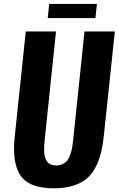

<svg xmlns="http://www.w3.org/2000/svg" viewBox="-20 -974 621 1004"><path d="M229.5 -879.4 237.3 -953.6H486.8L479 -879.4ZM261.7 10.7Q193.8 10.7 149.4 -7.8Q105 -26.4 83.7 -61.5Q62.5 -96.7 56.2 -147.9Q53.2 -170.9 53.2 -196.8Q53.2 -228.5 57.6 -264.2L114.7 -809.6H272.9L213.9 -244.1Q211.9 -224.6 210.9 -210Q210.4 -202.6 210.9 -194.8Q210.9 -187.5 210.9 -178.7Q211.9 -162.1 215.8 -150.4Q219.7 -138.7 226.6 -128.7Q233.4 -118.7 245.6 -113.8Q257.8 -108.9 274.4 -108.9Q293.9 -108.9 308.8 -116.7Q323.7 -124.5 332.8 -136.2Q341.8 -147.9 348.1 -167Q354.5 -186 357.4 -203.1Q360.4 -220.2 362.8 -244.1L421.9 -809.6H580.6L522.9 -264.2Q517.1 -210 506.3 -168.7Q495.6 -127.4 476.1 -92.5Q456.5 -57.6 428 -35.6Q399.4 -13.7 357.9 -1.5Q316.4 10.7 261.7 10.7Z"/></svg>

Font: Oswald
Style: Demi-Bold
Weight: 600
Designer: Vernon Adams
Foundry: Vernon Adams
Version: 3.0; ttfautohint (v0.94.23-7a4d-dirty) -l 8 -r 50 -G 200 -x 